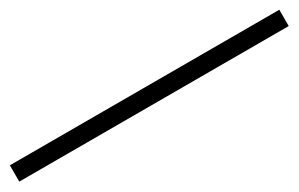

<svg xmlns="http://www.w3.org/2000/svg" viewBox="17 -139 820 527"><g transform="rotate(-30 427.0 124.0)"><path d="M0 149.4V97.7H854V149.4Z"/></g></svg>

Font: Elstob 10pt SemiBold
Style: Regular
Weight: 600
Designer: Peter S. Baker
Version: Version 1.015